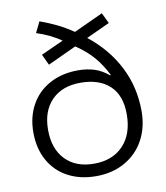

<svg xmlns="http://www.w3.org/2000/svg" viewBox="-86 -845 800 926"><g transform="rotate(-10 313.5 -381.5)"><path d="M48 -250Q48 -326 80.5 -384.5Q113 -443 173 -475.5Q233 -508 312 -508Q354 -508 390 -497Q426 -486 461 -457L464 -459Q438 -511 404.5 -550Q371 -589 319 -624L179 -559L154 -612L264 -662Q212 -698 144 -720L170 -773Q217 -756 254.5 -737.5Q292 -719 330 -693L473 -759L498 -707L383 -654Q478 -579 529 -479Q580 -379 580 -261Q580 -183 547 -121.5Q514 -60 452.5 -25Q391 10 311 10Q233 10 173.5 -21.5Q114 -53 81 -112Q48 -171 48 -250ZM507 -259Q507 -352 455.5 -399.5Q404 -447 313 -447Q223 -447 171.5 -394.5Q120 -342 120 -250Q120 -157 171 -104Q222 -51 311 -51Q402 -51 454.5 -106.5Q507 -162 507 -259Z"/></g></svg>

Font: Niramit Light
Style: Regular
Weight: 300
Designer: Katatrad Aksorn Co.,Ltd.
Foundry: Cadson Demak Co.,Ltd.
Version: Version 1.000; ttfautohint (v1.6)